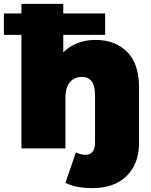

<svg xmlns="http://www.w3.org/2000/svg" viewBox="-57 -762 775 986"><path d="M657 -312V-28Q657 79 593.5 141.5Q530 204 418 204Q332 204 279 177L333 20Q357 33 384 33Q405 33 418 17.5Q431 2 431 -30V-273Q431 -367 364 -367Q326 -367 302.5 -340.5Q279 -314 279 -257V0H53V-583H-37V-693H53V-742H268V-693H483V-583H268V-493Q300 -525 342 -541Q384 -557 433 -557Q534 -557 595.5 -496Q657 -435 657 -312Z"/></svg>

Font: Montserrat Alternates Black
Style: Regular
Weight: 900
Designer: Julieta Ulanovsky
Foundry: Julieta Ulanovsky
Version: Version 7.200